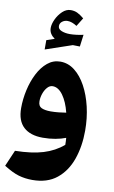

<svg xmlns="http://www.w3.org/2000/svg" viewBox="-116 -886 734 1233"><g transform="rotate(10 250.5 -269.5)"><path d="M187 289.1Q139.6 289.1 98.1 277.1Q56.6 265.1 0 229.5L45.4 124Q154.8 122.1 228.5 99.6Q302.2 77.1 356.9 30.3Q356.9 19 356.4 8.1Q356 -2.9 355 -15.1Q325.2 -3.4 287.4 3.4Q249.5 10.3 206.1 10.3Q124.5 10.3 80.6 -30.3Q36.6 -70.8 36.6 -153.8Q36.6 -211.9 49.8 -271.2Q63 -330.6 88.4 -380.4Q113.8 -430.2 150.4 -460.4Q187 -490.7 233.9 -490.7Q284.7 -490.7 327.1 -457.8Q369.6 -424.8 400.9 -367.4Q432.1 -310.1 449.5 -236.3Q466.8 -162.6 466.8 -81.5Q466.8 21 437.3 105.2Q407.7 189.5 345.9 239.3Q284.2 289.1 187 289.1ZM327.1 -174.3Q310.1 -242.7 279.8 -284.7Q249.5 -326.7 212.4 -326.7Q193.4 -326.7 178 -309.6Q162.6 -292.5 153.8 -267.3Q145 -242.2 145 -217.3Q145 -185.5 166.7 -175.3Q188.5 -165 226.6 -165Q251 -165 277.8 -167.7Q304.7 -170.4 327.1 -174.3ZM184.1 -714.4Q184.1 -694.3 207.5 -684.8Q231 -675.3 262.2 -675.3Q280.8 -675.3 304.7 -678.2Q328.6 -681.2 349.6 -686L339.4 -607.9L293.5 -608.9L120.1 -549.8V-610.8L171.9 -628.4Q154.8 -640.1 144.5 -656.2Q134.3 -672.4 134.3 -693.4Q134.3 -718.3 148.9 -749.8Q163.6 -781.2 188.2 -804.7Q212.9 -828.1 242.2 -828.1Q265.6 -828.1 284.7 -819.3Q303.7 -810.5 329.1 -789.6L294.9 -734.4Q261.7 -755.9 233.9 -755.9Q214.4 -755.9 199.2 -744.4Q184.1 -732.9 184.1 -714.4Z"/></g></svg>

Font: Pinar DS4 ExtraBold
Style: Regular
Weight: 800
Designer: Amin Abedi
Version: Version 3.000